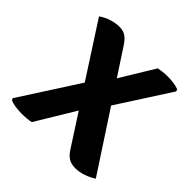

<svg xmlns="http://www.w3.org/2000/svg" viewBox="-141 -624 750 750"><g transform="rotate(45 234.0 -248.5)"><path d="M22 -477Q41.5 -491 64.2 -498Q87 -505 106.5 -505Q129.5 -505 143.2 -495.2Q157 -485.5 169.5 -466.5L461.5 -20Q443.5 -8 420.5 0Q397.5 8 376 8Q353 8 338.2 -1.2Q323.5 -10.5 311.5 -29ZM328 -496Q337.5 -498 351 -499.5Q364.5 -501 378 -501Q395.5 -501 410.8 -498.8Q426 -496.5 439 -492L442.5 -483L281.5 -233L250.5 -201.5L128.5 0.5Q119.5 3 105.5 4.2Q91.5 5.5 78.5 5.5Q60.5 5.5 43.8 3.2Q27 1 14 -4.5L9.5 -12.5L185.5 -286L220 -318.5Z"/></g></svg>

Font: Signika Negative Light SemiBold
Style: Regular
Weight: 600
Version: Version 2.001